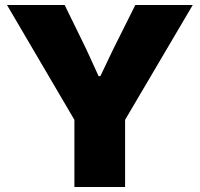

<svg xmlns="http://www.w3.org/2000/svg" viewBox="-20 -749 800 769"><path d="M278 0V-269L8 -729H239L326 -551L375 -444H382L433 -551L522 -729H752L481 -269V0Z"/></svg>

Font: Mona Sans ExtraLight Black
Style: Regular
Weight: 900
Version: Version 2.000